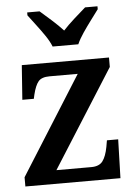

<svg xmlns="http://www.w3.org/2000/svg" viewBox="-54 -807 594 849"><g transform="rotate(-5 243.0 -383.0)"><path d="M24 0V-41L298 -476H173Q138 -476 123.5 -459Q109 -442 99 -401L95 -383H44L55 -536H442V-494L167 -60H322Q357 -60 372.5 -80.5Q388 -101 396 -143L401 -172H451L446 0ZM198 -606Q189 -629 171 -655.5Q153 -682 133 -708Q113 -734 99 -753V-766H154Q176 -747 205 -721Q234 -695 255 -672Q276 -695 305 -721Q334 -747 356 -766H411V-753Q397 -734 377.5 -708Q358 -682 340 -655.5Q322 -629 312 -606Z"/></g></svg>

Font: Noto Serif Sinhala SemiCondensed SemiBold
Style: Regular
Weight: 600
Width: 4
Designer: Jelle Bosma - Monotype Design Team
Foundry: Monotype Imaging Inc.
Version: Version 2.007; ttfautohint (v1.8.4.7-5d5b)